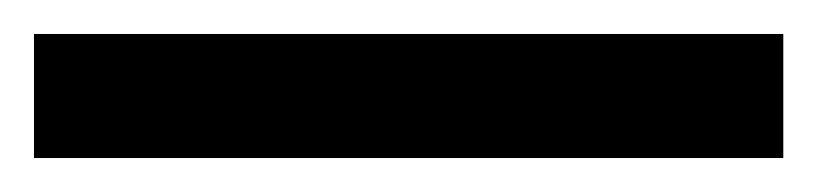

<svg xmlns="http://www.w3.org/2000/svg" viewBox="-22 65 481 113"><path d="M439 158H-2V85H439Z"/></svg>

Font: Noto Sans SemiCondensed SemiBold
Style: Regular
Weight: 600
Width: 4
Designer: Monotype Design Team
Foundry: Monotype Imaging Inc.
Version: Version 2.013; ttfautohint (v1.8.4.7-5d5b)